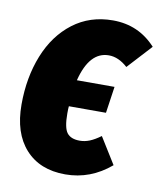

<svg xmlns="http://www.w3.org/2000/svg" viewBox="-69 -608 578 683"><g transform="rotate(10 220.0 -266.5)"><path d="M317 -139 376 -44Q303 18 212 18Q120 18 68 -39.5Q16 -97 16 -200Q16 -298 48 -378Q80 -458 141 -504.5Q202 -551 285 -551Q378 -551 440 -483L360 -396Q327 -426 292 -426Q222 -426 195 -319H331L317 -223H183Q182 -214 182 -197Q182 -145 196 -127Q210 -109 242 -109Q260 -109 277.5 -116Q295 -123 317 -139Z"/></g></svg>

Font: Fira Sans Extra Condensed ExtraBold
Style: Italic
Weight: 800
Width: 3
Italic angle: -8°
Designer: Carrois Corporate & Edenspiekermann AG
Foundry: Carrois Corporate GbR & Edenspiekermann AG
Version: Version 4.203